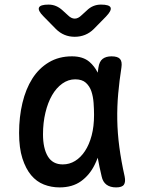

<svg xmlns="http://www.w3.org/2000/svg" viewBox="-20 -805 640 835"><path d="M239 10Q203 10 171 -2.5Q139 -15 115.5 -43Q92 -71 77.5 -116Q63 -161 63 -227Q63 -296 77.5 -357Q92 -418 120.5 -463Q149 -508 192.5 -534Q236 -560 293 -560Q341 -560 369 -536Q391 -517 405 -489Q406 -500 408 -511Q412 -538 426.5 -549Q441 -560 465 -560Q492 -560 502 -548.5Q512 -537 508 -511Q499 -453 494 -397Q489 -341 490 -283.5Q491 -226 499 -165.5Q507 -105 522 -38Q527 -14 519 -2Q511 10 485 10Q459 10 443 -2Q427 -14 422 -38Q412 -80 405 -119Q399 -103 392 -89Q370 -44 332.5 -17Q295 10 239 10ZM253 -90Q282 -90 306.5 -105Q331 -120 349.5 -148Q368 -176 378.5 -215.5Q389 -255 389 -305Q389 -330 387 -357.5Q385 -385 377.5 -407.5Q370 -430 353.5 -445Q337 -460 307 -460Q277 -460 251 -441.5Q225 -423 206.5 -391Q188 -359 177.5 -315Q167 -271 167 -221Q167 -160 188 -125Q209 -90 253 -90ZM191 -785Q209 -785 224 -778.5Q239 -772 252 -760L275 -739Q290 -724 305 -724Q320 -724 335 -739L357 -759Q370 -772 385.5 -778.5Q401 -785 419 -785Q456 -785 461 -772Q466 -759 441 -733L388 -679Q371 -662 350 -653.5Q329 -645 305 -645Q281 -645 260.5 -653.5Q240 -662 223 -679L169 -734Q144 -759 149.5 -772Q155 -785 191 -785Z"/></svg>

Font: Maple Mono NL Medium
Style: Regular
Weight: 500
Monospace: yes
Designer: subframe7536
Version: Version 7.000